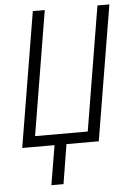

<svg xmlns="http://www.w3.org/2000/svg" viewBox="-62 -781 724 1042"><g transform="rotate(-5 300.0 -260.0)"><path d="M175 215 211 0H35L157 -735H222L110 -58H397L509 -735H574L452 0H276L241 215Z"/></g></svg>

Font: Iosevka SS04 Light Extended
Style: Italic
Weight: 300
Width: 7
Italic angle: -9°
Monospace: yes
Designer: Belleve Invis
Foundry: Belleve Invis
Version: Version 19.0.0; ttfautohint (v1.8.4)